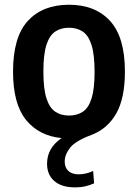

<svg xmlns="http://www.w3.org/2000/svg" viewBox="-20 -574 582 810"><path d="M297 216.5Q240 216.5 209.2 189.8Q178.5 163 178.5 117Q178.5 84.5 193.2 57.5Q208 30.5 240 8.5Q144.5 -0.5 89.8 -68.2Q35 -136 35 -271Q35 -418.5 97.8 -486.2Q160.5 -554 271 -554Q381.5 -554 444.2 -485.8Q507 -417.5 507 -272Q507 -159 470 -94.5Q433 -30 365 -4.5Q298 20.5 275.5 49.5Q253 78.5 253 107.5Q253 133 268.5 147.2Q284 161.5 312 161.5Q341 161.5 373 147.5L377 199.5Q360 207 340.5 211.8Q321 216.5 297 216.5ZM271 -86.5Q305 -86.5 329.2 -102.5Q353.5 -118.5 366.2 -158.5Q379 -198.5 379 -270.5Q379 -344 366 -384.5Q353 -425 328.8 -441Q304.5 -457 271 -457Q237.5 -457 213.2 -441Q189 -425 176 -385Q163 -345 163 -272.5Q163 -199.5 176 -159.2Q189 -119 213 -102.8Q237 -86.5 271 -86.5Z"/></svg>

Font: Encode Sans SmCnd SmBold
Style: Regular
Weight: 600
Width: 4
Designer: Multiple Designers
Foundry: Impallari Type
Version: Version 3.002; ttfautohint (v1.8.3) -l 8 -r 50 -G 200 -x 14 